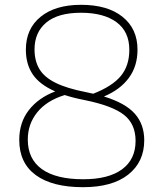

<svg xmlns="http://www.w3.org/2000/svg" viewBox="-20 -769 680 798"><path d="M325 9Q197.5 9 128.8 -41.2Q60 -91.5 60 -187.5Q60 -260 99.8 -311.2Q139.5 -362.5 209.5 -389Q144.5 -417.5 116 -460Q87.5 -502.5 87.5 -562.5Q87.5 -649.5 148.8 -699.2Q210 -749 317 -749Q427 -749 489.2 -699.2Q551.5 -649.5 551.5 -562.5Q551.5 -493.5 515.2 -444.8Q479 -396 412 -368Q501.5 -340.5 540.5 -296.2Q579.5 -252 579.5 -186Q579.5 -96 513.2 -43.5Q447 9 325 9ZM337.5 -386Q353 -383 367.5 -379.5Q446 -410 481.8 -452.8Q517.5 -495.5 517.5 -562Q517.5 -637.5 464.2 -676.8Q411 -716 316.5 -716Q221 -716 172.2 -675.2Q123.5 -634.5 123.5 -563.5Q123.5 -516 143.8 -482Q164 -448 211 -424.8Q258 -401.5 337.5 -386ZM95.5 -189Q95.5 -108 154.2 -66Q213 -24 326 -24Q431 -24 487.2 -65.2Q543.5 -106.5 543.5 -183.5Q543.5 -253.5 495.5 -291.5Q447.5 -329.5 332 -353Q285.5 -362 249 -374Q174 -351 134.8 -302.2Q95.5 -253.5 95.5 -189Z"/></svg>

Font: Encode Sans Semi Expanded Thin
Style: Regular
Weight: 100
Width: 6
Designer: Multiple Designers
Foundry: Impallari Type
Version: Version 3.000; ttfautohint (v1.8.3) -l 8 -r 50 -G 200 -x 14 